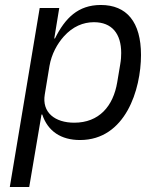

<svg xmlns="http://www.w3.org/2000/svg" viewBox="-20 -548 640 768"><path d="M19.2 199.9H96.9L146 -89.8H149.1C171.2 -23.1 224.1 12.1 300.1 12.1C481.9 12.1 544 -190 544 -328.1C544 -459.9 486.9 -528.1 383.2 -528.1C291.9 -528.1 240.1 -475.1 199.9 -394.2H197.1L217 -516H138.8ZM159.1 -170.1 177.9 -284.1C186.1 -332 209.2 -372.9 235.1 -402C271 -442.1 312.9 -459.2 355.8 -459.2C427.9 -459.2 464.8 -413 464.8 -335.9C464.8 -323.2 464.1 -308.9 460.9 -290.8L448.9 -219.1C432.9 -122.9 376.1 -57.2 277 -57.2C199.9 -57.2 147 -98 159.1 -170.1Z"/></svg>

Font: Margiela Mono Italic Italic
Style: Regular
Weight: 400
Designer: Mike Abbink, Paul van der Laan, Pieter van Rosmalen
Foundry: Bold Monday
Version: Version 2.003 2021